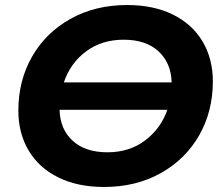

<svg xmlns="http://www.w3.org/2000/svg" viewBox="-20 -732 888 764"><path d="M827 -408Q827 -289 772.5 -193.5Q718 -98 619.5 -43Q521 12 394 12Q289 12 212 -26Q135 -64 94 -133Q53 -202 53 -292Q53 -411 107.5 -506.5Q162 -602 260.5 -657Q359 -712 486 -712Q591 -712 668 -674Q745 -636 786 -567Q827 -498 827 -408ZM234 -404H663Q661 -481 611 -527.5Q561 -574 472 -574Q385 -574 322.5 -527.5Q260 -481 234 -404ZM646 -295H217Q219 -218 269 -172Q319 -126 408 -126Q494 -126 556.5 -172.5Q619 -219 646 -295Z"/></svg>

Font: Montserrat Alternates
Style: Bold Italic
Weight: 700
Italic angle: -11.3°
Designer: Julieta Ulanovsky
Foundry: Julieta Ulanovsky
Version: Version 7.200